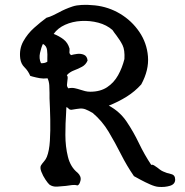

<svg xmlns="http://www.w3.org/2000/svg" viewBox="-20 -746 760 787"><path d="M698 -10Q698 9 677 15.5Q656 22 630 20Q616 19 595.5 10Q575 1 556.5 -9Q538 -19 529 -24Q500 -66 476 -113.5Q452 -161 425.5 -205.5Q399 -250 360 -283Q341 -294 330 -298Q319 -302 307.5 -301Q296 -300 273 -296Q265 -296 261.5 -300.5Q258 -305 252 -307Q252 -301 251.5 -295Q251 -289 251 -283Q248 -241 248 -193Q248 -145 258.5 -103Q269 -61 298 -38Q314 -23 310 -6Q306 11 298 14Q288 11 275.5 12.5Q263 14 250 16Q232 18 214 19Q196 20 183 11Q177 6 166.5 -9.5Q156 -25 149.5 -42Q143 -59 148 -68Q153 -76 160.5 -84.5Q168 -93 172 -103Q182 -128 184.5 -169Q187 -210 186 -257Q185 -304 183 -343Q183 -348 183 -353.5Q183 -359 183 -365Q183 -381 182 -396.5Q181 -412 175 -425Q158 -423 143.5 -425.5Q129 -428 114 -432Q108 -434 104 -435Q95 -456 80.5 -470Q66 -484 63 -506Q58 -545 75.5 -576.5Q93 -608 120 -632Q147 -656 169 -672L170 -673Q185 -677 197 -683Q209 -689 221 -695Q246 -709 277.5 -719.5Q309 -730 369 -724Q425 -718 472.5 -689.5Q520 -661 551 -615.5Q582 -570 586.5 -514.5Q591 -459 559 -400Q533 -371 499.5 -350Q466 -329 426 -313Q471 -289 499 -247.5Q527 -206 549.5 -159Q572 -112 600 -70Q605 -72 611 -68.5Q617 -65 625 -59Q630 -55 636 -50.5Q642 -46 649 -43Q664 -36 681 -32.5Q698 -29 698 -10ZM490 -504Q492 -541 482.5 -560.5Q473 -580 457 -601Q453 -606 449 -611.5Q445 -617 441 -623Q417 -644 383 -653Q349 -662 313 -660Q277 -658 247 -644.5Q217 -631 200 -607Q223 -598 240.5 -584.5Q258 -571 265 -547Q265 -543 265 -538Q264 -531 265 -528Q266 -525 271 -520Q281 -523 296 -525Q311 -527 324 -521.5Q337 -516 339 -498Q332 -481 316.5 -472.5Q301 -464 283.5 -457.5Q266 -451 254 -438Q258 -433 257.5 -426.5Q257 -420 256 -413Q255 -406 254.5 -398.5Q254 -391 260 -384Q274 -387 286 -384.5Q298 -382 310 -378Q319 -375 329 -372.5Q339 -370 350 -370Q391 -370 419 -388.5Q447 -407 464 -437.5Q481 -468 490 -504ZM174 -493Q174 -496 174 -499Q174 -502 174 -506Q175 -523 173 -540.5Q171 -558 156 -566Q149 -552 144 -529Q139 -506 148 -487Q163 -486 174 -493Z"/></svg>

Font: Yuji Mai
Style: Regular
Weight: 400
Designer: Kataoka Yuji
Foundry: Kinuta Font Factory
Version: Version 3.002